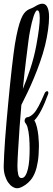

<svg xmlns="http://www.w3.org/2000/svg" viewBox="-46 -669 281 1019"><path d="M209.5 -169.9Q191.4 -119.6 173.1 -84.2Q154.8 -48.8 136.2 -29.8Q145 -15.6 150.1 6.6Q155.3 28.8 157.5 50.3Q159.7 71.8 160.2 88.1Q160.6 104.5 160.6 106.9Q160.2 154.3 154.8 188.2Q149.4 222.2 139.9 246.1Q130.4 270 117.4 285.6Q104.5 301.3 88.9 312Q79.1 318.8 67.1 324.5Q55.2 330.1 45.4 330.1Q33.7 330.1 21 322.5Q8.3 314.9 -2.2 300Q-12.7 285.2 -19.5 263.4Q-26.4 241.7 -26.4 213.9Q-25.9 187.5 -23.9 150.1Q-22 112.8 -18.8 68.4Q-15.6 23.9 -11.2 -25.1Q-6.8 -74.2 -2.2 -123.5Q2.4 -172.9 7.3 -220.2Q12.2 -267.6 16.8 -308.3Q21.5 -349.1 25.6 -381.1Q29.8 -413.1 32.7 -432.1Q41 -481.9 49.1 -514.4Q57.1 -546.9 65.4 -567.4Q73.7 -587.9 82 -598.4Q90.3 -608.9 98.9 -614.5Q107.4 -620.1 116.5 -623.3Q125.5 -626.5 134.8 -631.8Q148.4 -640.1 158.9 -644.8Q169.4 -649.4 178.2 -649.4Q184.6 -649.4 191.2 -646.5Q197.8 -643.6 202.9 -635.5Q208 -627.4 211.2 -613.8Q214.4 -600.1 214.4 -578.6Q214.4 -547.9 208.7 -508.1Q203.1 -468.3 192.9 -426.8Q182.1 -383.8 166.7 -340.1Q151.4 -296.4 134.3 -255.4Q117.2 -214.4 99.6 -177.7Q82 -141.1 67.4 -112.3Q62.5 -57.1 58.1 4.2Q53.7 65.4 49.8 133.8Q48.8 154.3 47.6 174.1Q46.4 193.8 46.4 211.4Q46.4 239.3 50.8 257.6Q55.2 275.9 67.9 275.9Q80.6 275.9 88.9 262.5Q97.2 249 102.3 227.1Q107.4 205.1 109.4 177.5Q111.3 149.9 111.3 122.1Q111.3 90.3 108.9 59.6Q106.4 28.8 99.6 4.9Q98.1 -0.5 95.9 -4.6Q93.8 -8.8 91.3 -12.7Q88.4 -15.6 86.4 -20Q84.5 -24.4 84.5 -28.3Q84.5 -35.2 89.1 -41.3Q93.8 -47.4 103.5 -47.4Q109.4 -49.3 116.7 -53.7Q124 -58.1 132.8 -66.9Q145 -79.1 159.4 -106.4Q173.8 -133.8 190.4 -172.9Q192.9 -179.2 196.5 -181.9Q200.2 -184.6 203.6 -185.1Q210.4 -185.1 210.4 -176.8Q210.4 -175.3 210.4 -173.6Q210.4 -171.9 209.5 -169.9ZM104.5 -448.2Q100.6 -416.5 92.5 -352.8Q84.5 -289.1 75.2 -196.8Q95.2 -244.6 114.7 -303.5Q134.3 -362.3 146.5 -426.8Q156.7 -482.4 160.9 -517.3Q165 -552.2 165 -572.8Q165 -585.9 163.8 -594Q162.6 -602.1 160.6 -606.7Q158.7 -611.3 156.2 -612.8Q153.8 -614.3 151.9 -614.3Q147 -614.3 142.1 -605.5Q137.2 -596.7 132.3 -582.3Q127.4 -567.9 123 -549.8Q118.7 -531.7 115 -513.4Q111.3 -495.1 108.6 -477.8Q106 -460.4 104.5 -448.2Z"/></svg>

Font: Engagement
Style: Regular
Weight: 400
Designer: Astigmatic (AOETI)
Foundry: Astigmatic (AOETI)
Version: Version 1.000